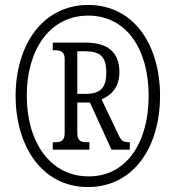

<svg xmlns="http://www.w3.org/2000/svg" viewBox="-20 -745 709 775"><path d="M335 10C519 10 626 -151 626 -358C626 -563 521 -725 336 -725C152 -725 43 -563 43 -358C43 -156 149 10 335 10ZM338 -33C183 -33 88 -171 88 -359C88 -543 180 -682 336 -682C491 -682 580 -546 580 -358C580 -171 492 -33 338 -33ZM193 -141H341V-171H330C310 -171 292 -175 292 -206V-331H343L430 -141H504V-171C478 -171 471 -175 460 -197L390 -344C426 -359 462 -390 462 -454C462 -533 416 -573 326 -573H193V-542H203C223 -542 241 -538 241 -507V-206C241 -175 223 -171 203 -171H193ZM325 -366H292V-538H323C385 -538 409 -516 409 -453C409 -394 389 -366 325 -366Z"/></svg>

Font: Noto Serif ExtraCondensed
Style: Italic
Weight: 400
Width: 2
Italic angle: -12°
Designer: Monotype Design Team
Foundry: Monotype Imaging Inc.
Version: Version 2.014